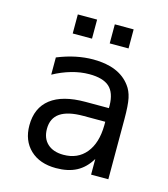

<svg xmlns="http://www.w3.org/2000/svg" viewBox="-99 -707 698 798"><g transform="rotate(15 250.0 -308.5)"><path d="M268.6 -227.5Q203.1 -227.5 169.9 -205.1Q136.7 -182.6 136.7 -136.7Q136.7 -95.7 161.6 -72.8Q186.5 -49.8 230.5 -49.8Q292 -49.8 327.1 -92.8Q362.3 -135.7 363.3 -211.9V-227.5ZM437.5 -258.8V0H363.3V-67.4Q338.9 -26.4 302.7 -7.3Q266.6 11.7 214.8 11.7Q144.5 11.7 103.5 -27.3Q62.5 -66.4 62.5 -131.8Q62.5 -207 113.3 -246.6Q164.1 -286.1 262.7 -286.1H363.3V-297.9Q362.3 -352.5 335 -377Q307.6 -401.4 249 -401.4Q210.9 -401.4 171.9 -390.1Q132.8 -378.9 95.7 -358.4V-432.6Q136.7 -449.2 174.8 -457Q212.9 -464.8 249 -464.8Q304.7 -464.8 344.7 -448.2Q384.8 -431.6 409.2 -398.4Q424.8 -377.9 431.2 -348.1Q437.5 -318.4 437.5 -258.8ZM137.7 -628.9H220.7V-546.9H137.7ZM296.9 -628.9H377.9V-546.9H296.9Z"/></g></svg>

Font: BabelStone Pseudographica Colour
Style: Regular
Weight: 400
Designer: Andrew West
Foundry: BabelStone
Version: Version 16.0.0